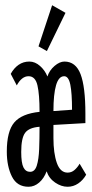

<svg xmlns="http://www.w3.org/2000/svg" viewBox="-20 -702 353 733"><path d="M89 11Q45 11 25.5 -28Q6 -67 6 -123Q6 -201 34.5 -234.5Q63 -268 131 -275Q131 -341 123 -376Q115 -411 89 -411Q63 -411 44 -376L21 -420Q33 -442 51 -454.5Q69 -467 92 -467Q114 -467 133 -450Q152 -433 161 -410Q169 -434 188.5 -450.5Q208 -467 226 -467Q269 -467 287.5 -419Q306 -371 306 -268V-232L184 -225V-175Q184 -117 197 -80Q210 -43 238 -43Q253 -43 264.5 -53Q276 -63 284 -77L309 -35Q297 -14 278.5 -1.5Q260 11 238 11Q214 11 190.5 -5Q167 -21 158 -48Q148 -21 129.5 -5Q111 11 89 11ZM184 -278 255 -283Q255 -346 248.5 -378.5Q242 -411 225 -411Q204 -411 194 -376.5Q184 -342 184 -278ZM95 -46Q113 -46 120.5 -70Q128 -94 129.5 -133Q131 -172 131 -218Q91 -215 76 -195Q61 -175 61 -122Q61 -80 69.5 -63Q78 -46 95 -46ZM159 -507 127 -525 179 -682 230 -653Z"/></svg>

Font: Inconsolata ExtraCondensed Thin
Style: Regular
Weight: 100
Width: 2
Monospace: yes
Designer: Raph Levien, Cyreal, Brenton Simpson
Foundry: Raph Levien, Cyreal, Google
Version: Version 3.100; ttfautohint (v1.8.4.7-5d5b)